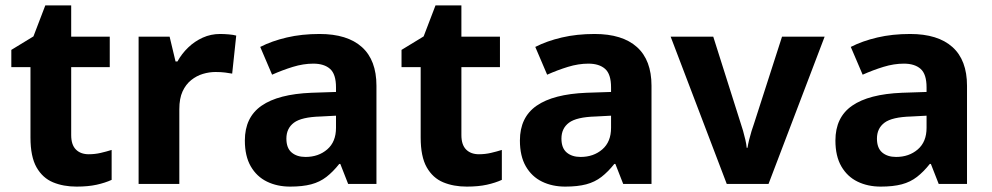

<svg xmlns="http://www.w3.org/2000/svg" viewBox="-20 -682 3677 712"><path d="M309 -110Q332 -110 353.5 -115Q375 -120 394 -126V-15Q370 -4 338.5 3Q307 10 264 10Q215 10 176.5 -6Q138 -22 115.5 -61.5Q93 -101 93 -172V-433H22V-497L104 -547L148 -662H244V-546H387V-433H244V-181Q244 -145 261.5 -127.5Q279 -110 309 -110Z M796 -556Q811 -556 828.5 -554.5Q846 -553 856 -550L841 -409Q830 -411 815 -413Q800 -415 779 -415Q756 -415 732.5 -408Q709 -401 689 -385Q669 -369 657 -343Q645 -317 645 -277V0H494V-546H609L631 -454H638Q654 -483 678 -506Q702 -529 732 -542.5Q762 -556 796 -556Z M1165 -556Q1268 -556 1322 -507.5Q1376 -459 1376 -364V0H1271L1242 -74H1238Q1215 -45 1190.5 -26Q1166 -7 1134 1.5Q1102 10 1056 10Q1008 10 970 -8.5Q932 -27 910 -65Q888 -103 888 -161Q888 -247 950 -290Q1012 -333 1135 -338L1226 -341V-358Q1226 -407 1204 -426.5Q1182 -446 1142 -446Q1105 -446 1066 -434Q1027 -422 989 -405L945 -508Q988 -530 1043.5 -543Q1099 -556 1165 -556ZM1169 -250Q1098 -248 1070 -227Q1042 -206 1042 -168Q1042 -133 1061.5 -116.5Q1081 -100 1113 -100Q1161 -100 1193.5 -128Q1226 -156 1226 -208V-253Z M1756 -110Q1779 -110 1800.5 -115Q1822 -120 1841 -126V-15Q1817 -4 1785.5 3Q1754 10 1711 10Q1662 10 1623.5 -6Q1585 -22 1562.5 -61.5Q1540 -101 1540 -172V-433H1469V-497L1551 -547L1595 -662H1691V-546H1834V-433H1691V-181Q1691 -145 1708.5 -127.5Q1726 -110 1756 -110Z M2185 -556Q2288 -556 2342 -507.5Q2396 -459 2396 -364V0H2291L2262 -74H2258Q2235 -45 2210.5 -26Q2186 -7 2154 1.5Q2122 10 2076 10Q2028 10 1990 -8.5Q1952 -27 1930 -65Q1908 -103 1908 -161Q1908 -247 1970 -290Q2032 -333 2155 -338L2246 -341V-358Q2246 -407 2224 -426.5Q2202 -446 2162 -446Q2125 -446 2086 -434Q2047 -422 2009 -405L1965 -508Q2008 -530 2063.5 -543Q2119 -556 2185 -556ZM2189 -250Q2118 -248 2090 -227Q2062 -206 2062 -168Q2062 -133 2081.5 -116.5Q2101 -100 2133 -100Q2181 -100 2213.5 -128Q2246 -156 2246 -208V-253Z M2675 0 2467 -546H2625L2727 -224Q2731 -213 2735.5 -197Q2740 -181 2744 -164Q2748 -147 2749 -134H2752Q2754 -147 2758 -163.5Q2762 -180 2767 -196Q2772 -212 2776 -223L2880 -546H3038L2830 0Z M3355 -556Q3458 -556 3512 -507.5Q3566 -459 3566 -364V0H3461L3432 -74H3428Q3405 -45 3380.5 -26Q3356 -7 3324 1.5Q3292 10 3246 10Q3198 10 3160 -8.5Q3122 -27 3100 -65Q3078 -103 3078 -161Q3078 -247 3140 -290Q3202 -333 3325 -338L3416 -341V-358Q3416 -407 3394 -426.5Q3372 -446 3332 -446Q3295 -446 3256 -434Q3217 -422 3179 -405L3135 -508Q3178 -530 3233.5 -543Q3289 -556 3355 -556ZM3359 -250Q3288 -248 3260 -227Q3232 -206 3232 -168Q3232 -133 3251.5 -116.5Q3271 -100 3303 -100Q3351 -100 3383.5 -128Q3416 -156 3416 -208V-253Z"/></svg>

Font: Noto Sans Lao Looped
Style: Bold
Weight: 700
Designer: Mark Frömberg, Ben Mitchell
Foundry: The Fontpad Ltd
Version: Version 1.001